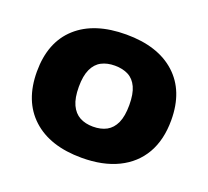

<svg xmlns="http://www.w3.org/2000/svg" viewBox="-87 -855 717 663"><g transform="rotate(20 272.0 -523.5)"><path d="M272 -296.5Q155.5 -296.5 90.5 -356.2Q25.5 -416 25.5 -524Q25.5 -632 90.5 -690.8Q155.5 -749.5 272.5 -749.5Q389 -749.5 454 -690.5Q519 -631.5 519 -524Q519 -452 489.8 -401.2Q460.5 -350.5 405.2 -323.5Q350 -296.5 272 -296.5ZM272 -411Q301 -411 321.8 -422.2Q342.5 -433.5 353.8 -458.2Q365 -483 365 -524Q365 -564.5 353.8 -589Q342.5 -613.5 321.8 -624.2Q301 -635 272 -635Q244 -635 223.2 -624.2Q202.5 -613.5 191 -589Q179.5 -564.5 179.5 -524Q179.5 -483 191 -458.2Q202.5 -433.5 223.2 -422.2Q244 -411 272 -411Z"/></g></svg>

Font: Encode Sans SC SemiExpanded
Style: Bold
Weight: 700
Width: 6
Designer: Multiple Designers
Foundry: Impallari Type
Version: Version 3.002